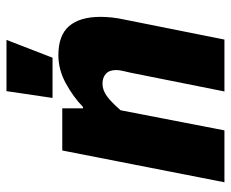

<svg xmlns="http://www.w3.org/2000/svg" viewBox="-80 -460 712 592"><g transform="rotate(90 276.0 -164.0)"><path d="M103 172 158 30H282L261 172ZM150 12Q89 12 60.5 -21Q32 -54 32 -118Q32 -135 34 -153.5Q36 -172 40 -190L102 -500H262L204 -210Q201 -197 198.5 -186Q196 -175 196 -166Q196 -145 207.5 -134.5Q219 -124 238 -124Q258 -124 277 -138Q296 -152 320 -180L382 -500H542L444 0H314V-64H310Q279 -34 237 -11Q195 12 150 12Z"/></g></svg>

Font: Source Sans 3 Black
Style: Italic
Weight: 900
Italic angle: -11°
Designer: Paul D. Hunt
Foundry: Adobe
Version: Version 3.052;hotconv 1.1.0;makeotfexe 2.6.0